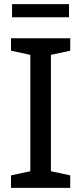

<svg xmlns="http://www.w3.org/2000/svg" viewBox="-20 -904 391 924"><path d="M318 -660 225 -640V-80L318 -60V0H33V-60L126 -80V-640L33 -660V-720H318ZM38 -884H312V-821H38Z"/></svg>

Font: Hermeneus One
Style: Regular
Weight: 400
Designer: Rodrigo Fuenzalida, Pablo Impallari
Foundry: Pablo Impallari, Rodrigo Fuenzalida
Version: Version 1.002; ttfautohint (v0.93) -l 8 -r 50 -G 200 -x 14 -